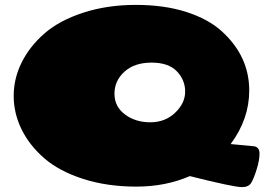

<svg xmlns="http://www.w3.org/2000/svg" viewBox="-20 -743 1118 785"><path d="M756 -23Q657 20 537.5 20Q418 20 320 -11.5Q222 -43 161 -96Q100 -149 68 -214.5Q36 -280 36 -351Q36 -422 68.5 -487.5Q101 -553 161.5 -606Q222 -659 320 -691Q418 -723 535 -723Q652 -723 742 -694Q832 -665 887 -615Q999 -513 999 -373Q999 -256 923 -154L1018 -145Q1041 -142 1041 -115Q1041 -88 1029.5 -51Q1018 -14 1007.5 4Q997 22 969 22Q935 22 756 -23ZM737 -368.5Q737 -416 703 -451.5Q669 -487 599.5 -487Q530 -487 489 -450Q448 -413 448 -360Q448 -307 491 -275Q534 -243 594.5 -243Q655 -243 696 -282Q737 -321 737 -368.5Z"/></svg>

Font: Chango
Style: Regular
Weight: 400
Designer: Manuel Lupez
Foundry: Fontstage
Version: Version 1.001